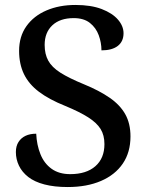

<svg xmlns="http://www.w3.org/2000/svg" viewBox="-20 -744 594 774"><path d="M253 10Q199 10 159 -0.5Q119 -11 94 -30.5Q69 -50 56.5 -76Q44 -102 44 -131Q44 -155 54.5 -171.5Q65 -188 83 -196.5Q101 -205 126 -205Q128 -160 143 -122.5Q158 -85 188 -63.5Q218 -42 263 -42Q328 -42 364.5 -74Q401 -106 401 -163Q401 -199 385.5 -224Q370 -249 335.5 -271Q301 -293 243 -317Q178 -343 137 -374Q96 -405 76.5 -445.5Q57 -486 57 -539Q57 -597 86.5 -638.5Q116 -680 167.5 -702Q219 -724 284 -724Q347 -724 390 -707.5Q433 -691 455.5 -665Q478 -639 478 -610Q478 -577 455 -559Q432 -541 389 -541Q389 -572 378 -602Q367 -632 342.5 -651.5Q318 -671 277 -671Q222 -671 191 -642Q160 -613 160 -563Q160 -526 174.5 -499.5Q189 -473 223.5 -451Q258 -429 319 -404Q380 -379 422 -350Q464 -321 485 -283.5Q506 -246 506 -194Q506 -130 475 -84.5Q444 -39 387 -14.5Q330 10 253 10Z"/></svg>

Font: Noto Serif Hebrew Medium
Style: Regular
Weight: 500
Version: Version 2.003